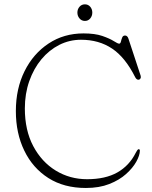

<svg xmlns="http://www.w3.org/2000/svg" viewBox="-20 -872 721 908"><path d="M641.5 -159Q641 -137 624.5 -107.2Q608 -77.5 576.2 -49Q544.5 -20.5 497 -1.8Q449.5 17 386 17Q282.5 17 208.5 -30.2Q134.5 -77.5 94.8 -159.8Q55 -242 55 -346.5Q55 -452.5 96.2 -535.5Q137.5 -618.5 209.8 -666.2Q282 -714 375 -714Q429 -714 463.8 -702Q498.5 -690 517.8 -677.8Q537 -665.5 543.5 -665.5Q549.5 -665.5 551.8 -675.2Q554 -685 557.8 -694.5Q561.5 -704 571.5 -704Q582.5 -704 587.5 -689L645 -514.5Q647.5 -507 644.2 -501Q641 -495 634 -495Q625.5 -495 619 -507.5Q572.5 -600.5 510.2 -642.2Q448 -684 363 -684Q308.5 -684 260.5 -659.8Q212.5 -635.5 176 -591.8Q139.5 -548 118.5 -488.5Q97.5 -429 97.5 -359Q97.5 -256 137.2 -181Q177 -106 243.8 -65.2Q310.5 -24.5 392 -24.5Q478.5 -24.5 535 -56.5Q591.5 -88.5 622 -149.5Q625 -155.5 628.8 -161Q632.5 -166.5 636 -166.5Q641.5 -166.5 641.5 -159ZM381.5 -773Q366 -773 356 -784.8Q346 -796.5 346 -812.5Q346 -828.5 356 -840Q366 -851.5 381.5 -851.5Q397 -851.5 406.8 -840Q416.5 -828.5 416.5 -812.5Q416.5 -796.5 406.8 -784.8Q397 -773 381.5 -773Z"/></svg>

Font: Fraunces 9pt SuperSoft Thin
Style: Regular
Weight: 100
Version: Version 1.000;[b76b70a41]